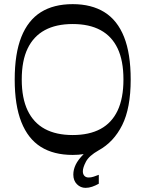

<svg xmlns="http://www.w3.org/2000/svg" viewBox="-20 -734 702 927"><path d="M331 14Q239 14 177 -25Q115 -64 83 -145Q51 -226 51 -350Q51 -475 83 -555.5Q115 -636 177 -675Q239 -714 331 -714Q422 -714 484.5 -675Q547 -636 579 -555.5Q611 -475 611 -350Q611 -212 570 -130Q529 -48 456 -8Q410 18 395 46.5Q380 75 380 93Q380 107 387.5 115Q395 123 408 123Q420 123 432 119Q444 115 457 110V153Q441 162 425 167.5Q409 173 393 173Q369 173 351.5 155.5Q334 138 334 109Q334 85 345.5 61Q357 37 384 10Q372 12 358.5 13Q345 14 331 14ZM85 -350Q85 -260 113.5 -200.5Q142 -141 196.5 -111.5Q251 -82 331 -82Q411 -82 465.5 -111.5Q520 -141 548 -200.5Q576 -260 576 -350Q576 -441 548 -500Q520 -559 465.5 -588.5Q411 -618 331 -618Q251 -618 196.5 -588.5Q142 -559 113.5 -500Q85 -441 85 -350Z"/></svg>

Font: Ojuju Medium
Style: Regular
Weight: 500
Designer: Chisaokwu Joboson, Mirko Velimirovic
Foundry: Udi Foundry
Version: Version 1.000